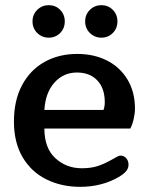

<svg xmlns="http://www.w3.org/2000/svg" viewBox="-20 -710 574 744"><path d="M106 -627Q106 -654 124.5 -672Q143 -690 169 -690Q195 -690 213 -672Q231 -654 231 -627Q231 -600 213 -582Q195 -564 169 -564Q143 -564 124.5 -582Q106 -600 106 -627ZM310 -627Q310 -654 328.5 -672Q347 -690 373 -690Q399 -690 417 -672Q435 -654 435 -627Q435 -600 417 -582Q399 -564 373 -564Q347 -564 328.5 -582Q310 -600 310 -627ZM34 -239Q34 -321 65.5 -380Q97 -439 152.5 -470Q208 -501 279 -501Q345 -501 395.5 -475Q446 -449 474.5 -401Q503 -353 503 -289Q503 -271 498 -249Q493 -227 485 -212H152Q152 -136 194.5 -97Q237 -58 297 -58Q332 -58 358.5 -66.5Q385 -75 418 -94Q422 -96 431.5 -101.5Q441 -107 447 -107Q460 -107 469 -97Q478 -87 478 -72Q478 -58 469 -47Q460 -36 440 -24Q374 14 291 14Q218 14 159.5 -15Q101 -44 67.5 -101Q34 -158 34 -239ZM381 -284Q386 -297 386 -314Q386 -368 357 -398.5Q328 -429 278 -429Q226 -429 191 -390Q156 -351 152 -284Z"/></svg>

Font: Maitree Semibold
Style: Regular
Weight: 600
Designer: CadsonDemak Team
Foundry: CadsonDemak
Version: Version 1.000